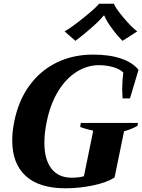

<svg xmlns="http://www.w3.org/2000/svg" viewBox="-20 -1004 766 1034"><path d="M328 -835Q365 -856 428.5 -907Q492 -958 514 -984H593Q603 -959 646.5 -907.5Q690 -856 719 -835L640 -784Q612 -811 582 -852Q552 -893 542 -920H538Q518 -894 471 -853Q424 -812 386 -784ZM46 -246Q45 -292 57 -350Q79 -461 137.5 -542Q196 -623 284 -666.5Q372 -710 482 -710Q570 -710 632.5 -688.5Q695 -667 726 -628L680 -474H640Q638 -504 638 -521Q638 -568 644 -614Q622 -634 586 -643.5Q550 -653 513 -653Q449 -653 391.5 -616.5Q334 -580 292.5 -511.5Q251 -443 232 -350Q219 -289 219 -235Q219 -145 257 -96Q295 -47 366 -47Q405 -47 432 -55L482 -300Q473 -302 450.5 -308Q428 -314 412 -320L415 -342H723L720 -326Q707 -318 684 -309Q661 -300 648 -297L597 -48Q555 -21 481 -5.5Q407 10 333 10Q191 10 118.5 -56.5Q46 -123 46 -246Z"/></svg>

Font: Trirong ExtraBold
Style: Italic
Weight: 800
Italic angle: -12°
Designer: Katatrad Team
Foundry: CadsonDemak
Version: Version 1.001